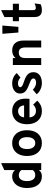

<svg xmlns="http://www.w3.org/2000/svg" viewBox="1322 -2084 774 3459"><g transform="rotate(-90 1709.5 -355.0)"><path d="M261.6 12Q162.9 12 107.1 -59Q51.2 -130.1 51.2 -256Q51.2 -335.9 77.7 -396Q104.2 -456.2 151.8 -489.6Q199.3 -523 262.8 -523Q331.2 -523 374.4 -473.2V-665.4L499.2 -722V0H374.4V-41.8Q337.7 12 261.6 12ZM282 -107.4Q314.1 -107.4 336.6 -118.7Q359.1 -129.9 374.4 -152.4V-358.8Q359.1 -379.8 334.4 -391.9Q309.7 -404 282 -404Q231.6 -404 204 -365.9Q176.4 -327.7 176.4 -256Q176.4 -208.9 188.9 -175.8Q201.4 -142.6 225 -125Q248.6 -107.4 282 -107.4Z M860.8 12Q752.8 12 690.5 -59.5Q628.2 -130.9 628.2 -255Q628.2 -337.2 656.6 -397.4Q685 -457.5 737.2 -490.2Q789.5 -523 860.8 -523Q932 -523 984 -490.4Q1035.9 -457.9 1064.1 -397.9Q1092.2 -337.9 1092.2 -255.4Q1092.2 -172.6 1064.2 -112.7Q1036.3 -52.7 984.3 -20.4Q932.4 12 860.8 12ZM860.8 -107.4Q911.5 -107.4 939.5 -146.4Q967.6 -185.3 967.6 -255.4Q967.6 -325.7 939.2 -364.9Q910.9 -404 860.8 -404Q810.5 -404 782 -364.5Q753.4 -325 753.4 -255Q753.4 -185.8 782 -146.6Q810.5 -107.4 860.8 -107.4Z M1437.9 12Q1364.3 12 1311 -21Q1257.8 -54 1229.2 -114.2Q1200.7 -174.4 1200.7 -256Q1200.7 -338.7 1230 -398.6Q1259.2 -458.5 1312.5 -490.8Q1365.7 -523 1437.9 -523Q1499.9 -523 1550.5 -496.9Q1601 -470.9 1631 -417.1Q1660.9 -363.4 1660.9 -280.6Q1660.9 -267.4 1660.3 -248.6Q1659.7 -229.9 1657.3 -211H1323.9Q1325.9 -175.9 1340.3 -149.8Q1354.7 -123.6 1379.7 -109.1Q1404.7 -94.6 1438.7 -94.6Q1475.1 -94.6 1501.9 -106.7Q1528.8 -118.8 1553.1 -145.8L1625.1 -71.4Q1592.1 -33.9 1545.5 -10.9Q1498.9 12 1437.9 12ZM1324.7 -308.6H1539.9Q1537.5 -341.9 1524.9 -366.1Q1512.3 -390.3 1489.9 -403.4Q1467.5 -416.4 1435.5 -416.4Q1391.4 -416.4 1360.5 -389.4Q1329.6 -362.4 1324.7 -308.6Z M1941.8 12Q1882.1 12 1827.4 -13.5Q1772.7 -39 1740.6 -81.8L1822.4 -151Q1848.2 -124.1 1881.5 -108.2Q1914.8 -92.4 1945.6 -92.4Q1983.4 -92.4 2003.9 -105.2Q2024.4 -117.9 2024.4 -141.2Q2024.4 -155.8 2014.8 -167.6Q2005.2 -179.4 1980.7 -191.7Q1956.1 -203.9 1911.6 -220.2Q1825.3 -251.7 1789.4 -288.4Q1753.6 -325.1 1753.6 -381.4Q1753.6 -444.7 1804.7 -483.9Q1855.7 -523 1937.6 -523Q1993.4 -523 2040.7 -501.9Q2088 -480.8 2122.2 -440.6L2040.6 -373.2Q1995.5 -418.6 1935.4 -418.6Q1904.9 -418.6 1886.3 -407.2Q1867.8 -395.9 1867.8 -377.2Q1867.8 -358.6 1889.7 -344Q1911.5 -329.4 1971.2 -309.8Q2029.8 -291.3 2066.8 -267.8Q2103.7 -244.3 2120.9 -213.4Q2138.2 -182.5 2138.2 -142Q2138.2 -70 2085.8 -29Q2033.4 12 1941.8 12Z M2267.7 0V-511H2392.5V-462Q2416.9 -492.7 2451.1 -507.9Q2485.3 -523 2529.3 -523Q2615.1 -523 2661.6 -470.2Q2708.1 -417.4 2708.1 -318.6V0H2583.3V-280.2Q2583.3 -344.4 2561.2 -374.2Q2539 -404 2491.9 -404Q2441.2 -404 2416.8 -374.2Q2392.5 -344.4 2392.5 -282.2V0Z M2852.5 -411.4 2829.7 -700H2978.5L2954.7 -411.4Z M3253.3 12Q3192.4 12 3161.9 -21.6Q3131.5 -55.2 3131.5 -121.4V-401.4H3056.9V-511H3131.5V-662.6L3255.7 -722V-511H3371.5V-401.4H3255.7V-143.8Q3255.7 -120.2 3265.4 -108.7Q3275.2 -97.2 3295.8 -97.2Q3332.9 -97.2 3376.9 -120L3362.7 -11Q3339.3 0.4 3312.4 6.2Q3285.4 12 3253.3 12Z"/></g></svg>

Font: Overpass
Style: Regular
Weight: 400
Designer: Delve Withrington, Dave Bailey, Thomas Jockin
Foundry: Delve Fonts LLC
Version: Version 4.000